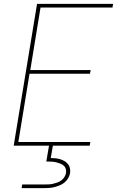

<svg xmlns="http://www.w3.org/2000/svg" viewBox="-20 -755 640 995"><path d="M51 0 172 -735H566L563 -716H190L137 -392H450L446 -373H133L75 -19H448L445 0ZM92 220 95 201H210Q221 201 232.5 200.5Q244 200 254.5 197.5Q265 195 276.5 191Q288 187 297.5 180Q307 173 313.5 163Q320 153 322 142Q324 131 321 120.5Q318 110 310.5 103.5Q303 97 293 93Q283 89 273 86.5Q263 84 252 83Q241 82 230 82H220L234 0H254L243 64Q256 64 269 65.5Q282 67 293 70.5Q304 74 314.5 80Q325 86 332.5 95.5Q340 105 342.5 117Q345 129 343 142Q341 155 333.5 168Q326 181 314.5 190.5Q303 200 289.5 205.5Q276 211 262.5 214.5Q249 218 235 219Q221 220 207 220Z"/></svg>

Font: Iosevka Aile Thin Oblique
Style: Regular
Weight: 100
Italic angle: -9°
Designer: Belleve Invis
Foundry: Belleve Invis
Version: Version 31.1.0; ttfautohint (v1.8.4)